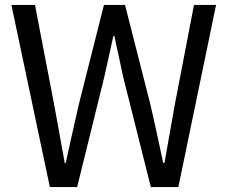

<svg xmlns="http://www.w3.org/2000/svg" viewBox="-20 -754 918 774"><path d="M181 0 26 -734H121L198 -334Q205 -295 219.5 -216Q234 -137 241 -97H245Q262 -176 298 -334L399 -734H484L586 -334Q607 -244 638 -97H643Q664 -217 685 -334L762 -734H851L699 0H588L477 -442Q472 -464 441 -609H437Q432 -585 419.5 -529.5Q407 -474 400 -442L291 0Z"/></svg>

Font: Swei Fan Sans CJK TC
Style: Regular
Weight: 400
Version: Version 2.130